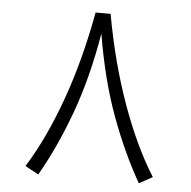

<svg xmlns="http://www.w3.org/2000/svg" viewBox="-47 -655 702 704"><g transform="rotate(5 304.0 -303.0)"><path d="M276.9 -607.9H332Q364.7 -428.2 418.5 -279.1Q472.2 -129.9 538.6 -24.9L489.3 2Q428.7 -104 380.6 -234.6Q332.5 -365.2 304.7 -532.7Q276.4 -365.7 228 -234.4Q179.7 -103 119.1 2L69.8 -24.9Q136.2 -130.4 190.2 -279.5Q244.1 -428.7 276.9 -607.9Z"/></g></svg>

Font: Vazir Thin WOL-UI
Style: Thin-WOL-UI
Weight: 100
Designer: Saber Rastikerdar
Foundry: Saber Rastikerdar
Version: Version 30.1.0